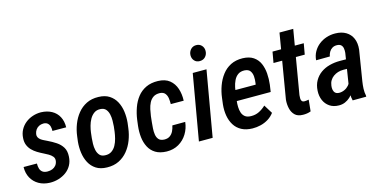

<svg xmlns="http://www.w3.org/2000/svg" viewBox="-72 -1108 2966 1496"><g transform="rotate(-15 1410.5 -360.0)"><path d="M267.6 -142.1Q270.5 -164.1 258.1 -178.7Q245.6 -193.4 227.3 -203.9Q209 -214.4 192.9 -222.2Q167 -234.9 143.8 -249Q120.6 -263.2 102.8 -281.5Q85 -299.8 75.2 -323.7Q65.4 -347.7 67.4 -379.4Q69.3 -416.5 85.2 -446Q101.1 -475.6 127 -496.3Q152.8 -517.1 185.8 -528.1Q218.8 -539.1 253.9 -538.6Q302.7 -537.1 339.4 -516.8Q376 -496.6 395.3 -460.2Q414.6 -423.8 413.6 -374.5L302.7 -375Q303.7 -394 299.3 -410.9Q294.9 -427.7 282.5 -438.5Q270 -449.2 248 -449.2Q228.5 -448.7 212.9 -440.7Q197.3 -432.6 187 -418Q176.8 -403.3 173.8 -384.3Q171.4 -369.1 177.5 -357.7Q183.6 -346.2 194.8 -337.6Q206.1 -329.1 219.5 -322.8Q232.9 -316.4 243.7 -311Q279.8 -293.9 310.8 -273.4Q341.8 -252.9 359.9 -223.4Q377.9 -193.8 375 -148.9Q373 -109.9 356.2 -79.8Q339.4 -49.8 312 -29.8Q284.7 -9.8 250.5 0.5Q216.3 10.7 179.7 9.8Q129.9 8.3 91.8 -13.4Q53.7 -35.2 32.7 -73.2Q11.7 -111.3 12.7 -161.6L120.1 -161.1Q119.6 -137.7 125.2 -119.1Q130.9 -100.6 145.8 -90.1Q160.6 -79.6 186 -79.6Q206.5 -79.6 223.9 -86.4Q241.2 -93.3 252.7 -107.2Q264.2 -121.1 267.6 -142.1Z M472.7 -242.7 478 -284.7Q483.9 -333.5 501.5 -379.2Q519 -424.8 548.6 -461.4Q578.1 -498 619.9 -518.8Q661.6 -539.6 716.3 -538.1Q769 -537.1 803.7 -514.6Q838.4 -492.2 857.9 -455.6Q877.4 -418.9 883.3 -374.8Q889.2 -330.6 884.8 -285.2L879.4 -242.7Q873.5 -194.3 856 -148.4Q838.4 -102.5 808.8 -66.4Q779.3 -30.3 737.5 -9.5Q695.8 11.2 641.1 9.8Q587.9 8.8 553.5 -13.7Q519 -36.1 499.8 -72.5Q480.5 -108.9 474.4 -153.3Q468.3 -197.8 472.7 -242.7ZM589.4 -285.2 584.5 -241.7Q582.5 -222.2 581.8 -196Q581.1 -169.9 586.7 -144.8Q592.3 -119.6 607.2 -103Q622.1 -86.4 649.9 -85.4Q681.6 -83.5 703.4 -98.4Q725.1 -113.3 738.3 -137.7Q751.5 -162.1 758.5 -189.9Q765.6 -217.8 769 -243.2L773.9 -285.6Q775.4 -305.2 775.9 -331.5Q776.4 -357.9 770.8 -382.8Q765.1 -407.7 750.5 -424.6Q735.8 -441.4 707.5 -442.9Q677.2 -444.8 656 -429.4Q634.8 -414.1 621.1 -389.6Q607.4 -365.2 599.9 -337.2Q592.3 -309.1 589.4 -285.2Z M1128.4 -84.5Q1155.8 -84 1173.6 -96.7Q1191.4 -109.4 1201.7 -130.4Q1211.9 -151.4 1216.3 -174.8L1320.3 -175.3Q1314.5 -123 1288.3 -80.6Q1262.2 -38.1 1219.5 -13.4Q1176.8 11.2 1122.1 10.3Q1067.9 8.8 1033.2 -12.5Q998.5 -33.7 980 -69.6Q961.4 -105.5 956.5 -149.4Q951.7 -193.4 957 -240.2L962.9 -288.1Q969.7 -337.4 986.1 -383.3Q1002.4 -429.2 1030.3 -464.6Q1058.1 -500 1099.6 -519.8Q1141.1 -539.6 1196.8 -538.1Q1254.9 -536.6 1289.6 -508.5Q1324.2 -480.5 1339.1 -435.5Q1354 -390.6 1351.6 -337.9L1247.6 -338.4Q1248 -361.3 1244.9 -385Q1241.7 -408.7 1228.3 -425.3Q1214.8 -441.9 1187 -443.4Q1154.3 -444.3 1133.5 -430.2Q1112.8 -416 1100.8 -392.3Q1088.9 -368.7 1083 -341.1Q1077.1 -313.5 1073.7 -288.1L1068.4 -239.7Q1066.4 -218.8 1064.5 -192.4Q1062.5 -166 1066.2 -141.6Q1069.8 -117.2 1084 -101.3Q1098.1 -85.4 1128.4 -84.5Z M1586.4 -528.3 1494.6 0H1383.8L1475.6 -528.3ZM1494.1 -665Q1494.6 -691.9 1511.5 -711.2Q1528.3 -730.5 1555.7 -731Q1583 -731.4 1600.1 -713.4Q1617.2 -695.3 1616.7 -668.5Q1616.2 -641.6 1599.4 -622.8Q1582.5 -604 1554.7 -603.5Q1527.8 -602.5 1511 -620.4Q1494.1 -638.2 1494.1 -665Z M1814.9 9.8Q1762.7 8.8 1726.6 -10.7Q1690.4 -30.3 1669.7 -64Q1648.9 -97.7 1641.6 -140.1Q1634.3 -182.6 1639.2 -230.5L1645.5 -281.2Q1651.4 -330.1 1668.2 -376.7Q1685.1 -423.3 1713.4 -460.4Q1741.7 -497.6 1783 -518.6Q1824.2 -539.6 1879.9 -538.6Q1933.6 -537.1 1966.6 -514.4Q1999.5 -491.7 2015.4 -455.1Q2031.2 -418.5 2034.4 -374Q2037.6 -329.6 2032.2 -285.2L2023.9 -228H1690.4L1705.6 -314L1925.8 -313.5L1927.7 -326.7Q1931.6 -351.6 1929.9 -377.9Q1928.2 -404.3 1915 -422.9Q1901.9 -441.4 1870.6 -443.4Q1837.9 -444.8 1816.9 -429.7Q1795.9 -414.6 1783.7 -389.2Q1771.5 -363.8 1765.6 -335.2Q1759.8 -306.6 1756.8 -281.2L1750.5 -230Q1747.6 -205.6 1748.3 -180.7Q1749 -155.8 1756.1 -134.5Q1763.2 -113.3 1780 -99.9Q1796.9 -86.4 1827.6 -85.9Q1863.8 -85 1893.6 -99.9Q1923.3 -114.7 1948.2 -138.7L1991.7 -68.4Q1971.2 -41 1942.6 -23.4Q1914.1 -5.9 1881.1 2.2Q1848.1 10.3 1814.9 9.8Z M2371.1 -528.3 2355.5 -440.4H2103.5L2119.1 -528.3ZM2210 -657.7H2320.8L2233.9 -146Q2232.4 -133.3 2232.7 -120.4Q2232.9 -107.4 2238.8 -98.9Q2244.6 -90.3 2260.7 -89.8Q2269 -89.8 2277.6 -91.1Q2286.1 -92.3 2294.4 -93.8L2285.2 -1.5Q2270 4.4 2253.9 6.8Q2237.8 9.3 2221.2 8.8Q2179.2 8.3 2157 -13.7Q2134.8 -35.6 2127.2 -69.6Q2119.6 -103.5 2123 -139.6Z M2622.1 -107.4 2664.1 -372.1Q2666 -391.1 2663.3 -408Q2660.6 -424.8 2649.7 -435.5Q2638.7 -446.3 2616.2 -446.8Q2594.2 -447.3 2578.6 -437.7Q2563 -428.2 2553.5 -411.9Q2543.9 -395.5 2540.5 -376L2429.7 -375Q2432.6 -413.1 2450 -443.6Q2467.3 -474.1 2494.6 -495.6Q2522 -517.1 2555.9 -528.1Q2589.8 -539.1 2626.5 -538.6Q2677.7 -538.1 2712.9 -516.8Q2748 -495.6 2764.2 -458Q2780.3 -420.4 2774.9 -369.1L2734.9 -122.1Q2730.5 -93.8 2729.2 -65.2Q2728 -36.6 2733.9 -8.3L2733.4 0L2624 0.5Q2617.2 -25.9 2617.7 -53.2Q2618.2 -80.6 2622.1 -107.4ZM2673.8 -321.8 2661.6 -248 2613.8 -248.5Q2591.3 -248.5 2571 -242.2Q2550.8 -235.8 2533.9 -223.6Q2517.1 -211.4 2506.6 -193.8Q2496.1 -176.3 2493.2 -152.3Q2490.7 -134.8 2493.9 -119.1Q2497.1 -103.5 2507.6 -93.8Q2518.1 -84 2539.1 -83.5Q2561 -83.5 2581.5 -93Q2602.1 -102.5 2616.5 -119.1Q2630.9 -135.7 2634.8 -157.7L2653.8 -109.4Q2646.5 -85.4 2633.5 -63.7Q2620.6 -42 2602.3 -25.1Q2584 -8.3 2561 1.5Q2538.1 11.2 2511.2 10.7Q2467.3 10.3 2437 -10.5Q2406.7 -31.2 2391.8 -65.7Q2377 -100.1 2379.4 -142.1Q2381.8 -188.5 2401.4 -222.7Q2420.9 -256.8 2452.1 -279.1Q2483.4 -301.3 2522.9 -311.8Q2562.5 -322.3 2606 -322.3Z"/></g></svg>

Font: Roboto Condensed Medium
Style: Italic
Weight: 500
Italic angle: -12°
Designer: Christian Robertson
Foundry: Google
Version: Version 3.0; 2020